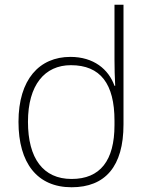

<svg xmlns="http://www.w3.org/2000/svg" viewBox="-20 -780 624 810"><path d="M282 10C424 10 501 -78 501 -255V-760H463V-529C463 -500 464 -447 466 -418H463C438 -488 375 -540 277 -540C146 -540 58 -445 58 -266C58 -92 137 10 282 10ZM282 -25C162 -25 98 -112 98 -266C98 -422 169 -505 279 -505C404 -505 463 -426 463 -271V-252C463 -103 403 -25 282 -25Z"/></svg>

Font: Noto Sans Georgian ExtraLight
Style: Regular
Weight: 200
Designer: Monotype Design Team, Akaki Razmadze
Foundry: Google LLC
Version: Version 2.005